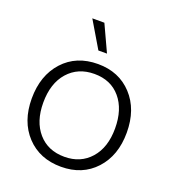

<svg xmlns="http://www.w3.org/2000/svg" viewBox="-134 -833 849 943"><g transform="rotate(20 290.0 -361.0)"><path d="M291 7.8Q179.2 7.8 110.6 -65.4Q42 -138.7 42 -258.8Q42 -379.4 110.1 -454.1Q178.2 -528.8 291 -528.8Q401.4 -528.8 469.7 -454.8Q538.1 -380.9 538.1 -259.8Q538.1 -140.1 470.2 -66.2Q402.3 7.8 291 7.8ZM102.1 -258.8Q102.1 -160.6 152.8 -102.3Q203.6 -43.9 290 -43.9Q374.5 -43.9 425.8 -102.1Q477.1 -160.2 477.1 -259.8Q477.1 -359.4 427.2 -418.2Q377.4 -477.1 291 -477.1Q205.6 -477.1 153.8 -418.5Q102.1 -359.9 102.1 -258.8ZM187 -730H250L314 -591.8H269Z"/></g></svg>

Font: Lumene Sans Light
Style: Regular
Weight: 300
Designer: Deni Anggara
Version: Version 1.003;Glyphs 3.1.2 (3151)